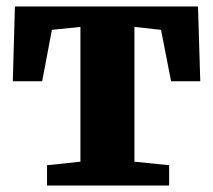

<svg xmlns="http://www.w3.org/2000/svg" viewBox="-20 -572 657 592"><path d="M125 0V-62.5L228 -73.5V-489L140 -480L110 -321.5H19.5L26 -552H590.5L597.5 -321.5H507.5L476.5 -480L394.5 -489V-73.5L501.5 -62.5V0Z"/></svg>

Font: Merriweather 28pt Black
Style: Regular
Weight: 900
Version: Version 2.100